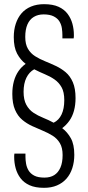

<svg xmlns="http://www.w3.org/2000/svg" viewBox="-20 -718 422 920"><path d="M191 182Q149 182 121.5 169.5Q94 157 78 135.5Q62 114 55 88Q48 62 48 35Q48 33 48 28Q48 23 49 18H102V34Q102 49 105 66.5Q108 84 117 99Q126 114 144 123.5Q162 133 193 133Q221 133 240 121Q259 109 269.5 85Q280 61 280 25Q280 -10 267 -32Q254 -54 232.5 -67.5Q211 -81 185.5 -91.5Q160 -102 134 -114Q108 -126 86.5 -144Q65 -162 52 -192Q39 -222 39 -268Q39 -301 46.5 -328.5Q54 -356 68.5 -377Q83 -398 103 -412Q78 -431 62 -461Q46 -491 46 -540Q46 -575 55.5 -604Q65 -633 83 -654Q101 -675 128.5 -686.5Q156 -698 191 -698Q233 -698 260.5 -685.5Q288 -673 304 -651.5Q320 -630 327 -604Q334 -578 334 -551Q334 -549 334 -544Q334 -539 333 -534H279V-550Q279 -565 276.5 -582.5Q274 -600 265 -615Q256 -630 237.5 -639.5Q219 -649 189 -649Q162 -649 142 -637Q122 -625 111.5 -601Q101 -577 101 -541Q101 -506 114 -484Q127 -462 148.5 -448.5Q170 -435 196 -424.5Q222 -414 247.5 -402Q273 -390 294.5 -372Q316 -354 329 -324Q342 -294 342 -248Q342 -215 334.5 -187.5Q327 -160 312.5 -139.5Q298 -119 278 -104Q303 -85 319.5 -55.5Q336 -26 336 24Q336 58 326.5 87.5Q317 117 298.5 138Q280 159 253 170.5Q226 182 191 182ZM237 -130Q262 -142 275 -169.5Q288 -197 288 -238Q288 -277 275 -300Q262 -323 241 -337.5Q220 -352 194.5 -362.5Q169 -373 144 -386Q120 -373 106.5 -345.5Q93 -318 93 -278Q93 -240 106 -216Q119 -192 140 -178Q161 -164 187 -153.5Q213 -143 237 -130Z"/></svg>

Font: Archivo ExtraCondensed ExtraLight
Style: Regular
Weight: 250
Width: 2
Designer: Hector Gatti
Foundry: Omnibus-Type
Version: Version 2.001